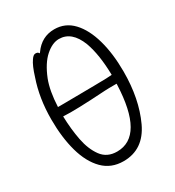

<svg xmlns="http://www.w3.org/2000/svg" viewBox="-174 -812 848 929"><g transform="rotate(-30 250.0 -347.5)"><path d="M460 -363Q460 -211 408 -99Q356 13 244 13Q175 13 130 -32.5Q85 -78 63 -157Q41 -236 41 -337Q41 -455 75 -553Q92 -609 110 -634Q122 -652 133.5 -652Q145 -652 149 -647L153 -642L157 -647Q200 -708 271 -708Q332 -708 374 -663.5Q416 -619 438 -541Q460 -463 460 -363ZM370 -376Q378 -377 402 -378Q400 -492 373 -566Q338 -656 267 -656Q230 -656 191.5 -622Q153 -588 125 -518Q103 -461 99 -373H132Q350 -375 370 -376ZM336 -328Q162 -317 103 -321H98Q100 -249 112 -187Q124 -125 154 -84Q184 -43 240 -43Q390 -43 401 -324V-329H396Q351 -329 336 -328Z"/></g></svg>

Font: Moon Stars Kai HW Light
Style: Regular
Weight: 300
Designer: GuiWonder
Version: Version 1.101